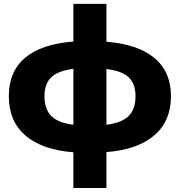

<svg xmlns="http://www.w3.org/2000/svg" viewBox="-20 -762 914 976"><path d="M353 193.8V12.2Q193.8 -0.5 109.4 -73Q24.9 -145.5 24.9 -272.9Q24.9 -398.9 108.4 -468.8Q191.9 -538.6 353 -550.8V-742.2H521V-549.8Q680.2 -537.6 764.6 -467.5Q849.1 -397.5 849.1 -272.9Q849.1 -146.5 764.4 -74Q679.7 -1.5 521 11.2V193.8ZM521 -411.1V-127.9Q599.6 -137.7 634.3 -172.6Q668.9 -207.5 668.9 -272.9Q668.9 -335.9 634.3 -368.9Q599.6 -401.9 521 -411.1ZM353 -127.9V-412.1Q274.4 -402.3 240.2 -368.9Q206.1 -335.4 206.1 -272.9Q206.1 -207.5 240.5 -172.6Q274.9 -137.7 353 -127.9Z"/></svg>

Font: Montserrat ExtraBold
Style: Regular
Weight: 800
Designer: Julieta Ulanovsky
Foundry: Julieta Ulanovsky
Version: Version 9.000